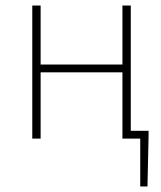

<svg xmlns="http://www.w3.org/2000/svg" viewBox="-20 -498 580 690"><path d="M96 0H126V-238H420V0H484V172H510L514 -12V-28H450V-478H420V-266H126V-478H96Z"/></svg>

Font: Source Sans Pro ExtraLight
Style: Regular
Weight: 200
Designer: Paul D. Hunt
Foundry: Adobe Systems Incorporated
Version: Version 3.006;hotconv 1.0.111;makeotfexe 2.5.65597